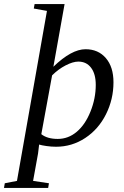

<svg xmlns="http://www.w3.org/2000/svg" viewBox="-90 -714 610 947"><path d="M173.3 -384.8Q262.7 -471.2 332 -471.2Q394.5 -471.2 432.1 -427.5Q469.7 -383.8 469.7 -308.1Q469.7 -224.1 432.6 -150.1Q395.5 -76.2 330.1 -33.2Q264.6 9.8 186.5 9.8Q163.1 9.8 139.2 6.3Q115.2 2.9 103 -1L97.7 43L73.2 178.2L151.4 189.9L147.5 212.9H-70.3L-66.4 189.9L-6.3 178.2L141.6 -660.2L76.7 -671.9L80.6 -693.8H228.5ZM113.8 -52.2Q143.1 -28.8 194.8 -28.8Q247.1 -28.8 288.8 -64.2Q330.6 -99.6 356.4 -164.1Q382.3 -228.5 382.3 -295.4Q382.3 -349.1 359.4 -379.6Q336.4 -410.2 296.4 -410.2Q270 -410.2 233.9 -391.6Q197.8 -373 167 -342.3Z"/></svg>

Font: Liberation Serif
Style: Italic
Weight: 400
Italic angle: -16.333°
Designer: Steve Matteson
Foundry: Ascender Corporation
Version: Version 2.1.5